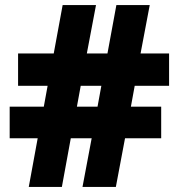

<svg xmlns="http://www.w3.org/2000/svg" viewBox="-20 -734 702 754"><path d="M509 -397 494 -315H613V-191H471L435 0H304L340 -191H258L223 0H93L128 -191H18V-315H152L167 -397H51V-524H191L226 -714H357L321 -524H402L437 -714H568L532 -524H644V-397ZM282 -315H363L378 -397H297Z"/></svg>

Font: Noto Sans Georgian Black
Style: Regular
Weight: 900
Designer: Monotype Design Team, Akaki Razmadze
Foundry: Google LLC
Version: Version 2.005; ttfautohint (v1.8.4.7-5d5b)